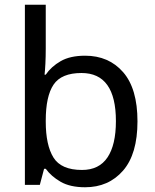

<svg xmlns="http://www.w3.org/2000/svg" viewBox="-20 -780 655 810"><path d="M173 -575Q173 -541 171.5 -511.5Q170 -482 168 -465H173Q196 -499 236 -522Q276 -545 339 -545Q439 -545 499.5 -475.5Q560 -406 560 -268Q560 -130 499 -60Q438 10 339 10Q276 10 236 -13Q196 -36 173 -68H166L148 0H85V-760H173ZM324 -472Q239 -472 206 -423Q173 -374 173 -271V-267Q173 -168 205.5 -115.5Q238 -63 326 -63Q398 -63 433.5 -116Q469 -169 469 -269Q469 -472 324 -472Z"/></svg>

Font: Noto Sans Takri
Style: Regular
Weight: 400
Designer: Monotype Design Team
Foundry: Monotype Imaging Inc.
Version: Version 2.003; ttfautohint (v1.8.4.7-5d5b)